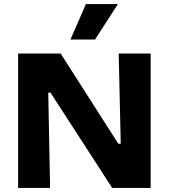

<svg xmlns="http://www.w3.org/2000/svg" viewBox="-20 -923 830 943"><path d="M69 0V-660H278L561 -217H573L563 -660H720V0H531L228 -468H217L226 0ZM447 -729H326L402 -903H559Z"/></svg>

Font: Bricolage Grotesque ExtraBold
Style: Regular
Weight: 800
Designer: Mathieu Triay
Foundry: Atelier Triay
Version: Version 1.001;gftools[0.9.33.dev8+g029e19f]